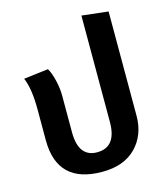

<svg xmlns="http://www.w3.org/2000/svg" viewBox="-119 -888 869 997"><g transform="rotate(-15 315.5 -390.0)"><path d="M412 -796 554 -780V-219Q554 -116 489.5 -50Q425 16 308 16Q66 16 66 -219V-384Q66 -496 40 -556L172 -572Q186 -550 197 -506Q208 -462 208 -419V-224Q208 -89 308 -89Q412 -89 412 -224Z"/></g></svg>

Font: FiraGO SemiBold
Style: Regular
Weight: 600
Designer: bBox Type
Foundry: bBox Type GmbH
Version: Version 1.001;PS 001.001;hotconv 1.0.88;makeotf.lib2.5.64775